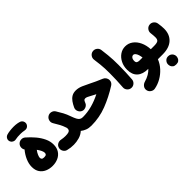

<svg xmlns="http://www.w3.org/2000/svg" viewBox="4 -1510 2652 2652"><g transform="rotate(-45 1330.0 -184.0)"><path d="M9.3 -118.2Q9.3 -179.2 36.6 -241.9Q64 -304.7 109.9 -359.4Q94.2 -382.3 95.5 -410.9Q96.7 -439.5 115.2 -461.4Q137.7 -487.3 172.6 -490Q207.5 -492.7 233.4 -470.2Q291.5 -419.9 339.1 -363.3Q386.7 -306.6 414.8 -246.3Q442.9 -186 442.9 -125.5Q442.9 -57.1 412.8 -12.5Q382.8 32.2 333.3 54.2Q283.7 76.2 224.6 76.2Q166.5 76.2 117.4 54.9Q68.4 33.7 38.8 -9.5Q9.3 -52.7 9.3 -118.2ZM177.2 -128.9Q177.2 -111.8 187.7 -101.3Q198.2 -90.8 224.6 -90.8Q254.9 -90.8 265.4 -100.8Q275.9 -110.8 275.9 -129.9Q275.9 -148.4 263.4 -176Q251 -203.6 226.1 -236.8Q202.1 -205.1 189.7 -175.8Q177.2 -146.5 177.2 -128.9ZM43 -590.3Q35.6 -616.2 48.8 -639.9Q62 -663.6 88.9 -672.4Q116.7 -680.7 152.8 -685.1Q189 -689.5 224.6 -689.5Q262.7 -689.5 293.2 -684.1Q323.7 -678.7 344.7 -669.9Q371.6 -654.8 378.7 -625.5Q385.7 -596.2 368.7 -571.8Q355 -552.2 335.7 -546.1Q316.4 -540 295.4 -544.4Q281.2 -547.4 261.5 -549.6Q241.7 -551.8 224.6 -551.8Q191.9 -551.8 166.5 -549.8Q141.1 -547.9 125.5 -543.9Q99.6 -537.1 75.2 -550.8Q50.8 -564.5 43 -590.3Z M461.9 -41.5Q471.2 -74.7 500.5 -90.3Q529.8 -106 564.9 -98.6Q585 -95.2 602.1 -93Q619.1 -90.8 639.6 -90.8Q683.6 -90.8 703.9 -98.1Q724.1 -105.5 729.7 -117.7Q735.4 -129.9 735.4 -145Q735.4 -151.9 733.9 -158.2Q730.5 -167.5 727.1 -177.7Q716.3 -210.9 695.6 -250.7Q674.8 -290.5 645 -337.9Q627 -367.2 635.3 -401.1Q643.6 -435.1 672.9 -453.1Q702.1 -471.2 736.1 -462.9Q770 -454.6 788.1 -425.3Q817.9 -377.9 842 -333.3Q866.2 -288.6 885.3 -232.4Q902.3 -184.6 917 -156.7Q931.6 -128.9 950.2 -117.2Q968.8 -105.5 996.1 -105.5H996.6Q1031.2 -105.5 1055.4 -81.1Q1079.6 -56.6 1079.6 -22Q1079.6 12.2 1055.4 36.9Q1031.2 61.5 996.6 61.5H996.1Q945.8 61.5 907.5 46.6Q869.1 31.7 840.3 8.3Q799.8 45.4 744.6 60.8Q689.5 76.2 639.6 76.2Q605 76.2 580.6 73.2Q556.2 70.3 519.5 61.5Q486.8 53.2 469.7 22.2Q452.6 -8.8 461.9 -41.5Z M1186 -436.5Q1236.3 -436.5 1290 -413.3Q1343.8 -390.1 1394 -364.3Q1427.7 -346.7 1470.9 -327.1Q1514.2 -307.6 1567.9 -284.7Q1589.8 -275.4 1604.2 -253.7Q1618.7 -231.9 1618.7 -208Q1618.7 -162.1 1579.6 -137.2Q1440.4 -49.3 1297.1 6.1Q1153.8 61.5 996.6 61.5Q961.9 61.5 937.3 36.4Q912.6 11.2 912.6 -22Q912.6 -55.2 937.3 -80.3Q961.9 -105.5 996.6 -105.5Q1085.4 -105.5 1174.1 -129.4Q1262.7 -153.3 1351.1 -198.2Q1334.5 -206.5 1317.6 -215.3Q1300.8 -224.1 1283.7 -233.4Q1258.3 -247.6 1238 -257.1Q1217.8 -266.6 1202.6 -266.6Q1183.6 -266.6 1175.3 -255.4Q1167 -244.1 1155.3 -214.8Q1148.4 -197.3 1128.7 -183.6Q1108.9 -169.9 1083.5 -167.7Q1058.1 -165.5 1034.2 -181.2Q1011.2 -196.3 1001 -226.1Q990.7 -255.9 1004.9 -286.6Q1024.9 -329.6 1049.1 -363.5Q1073.2 -397.5 1106.2 -417Q1139.2 -436.5 1186 -436.5Z M1665.5 -558.1Q1661.1 -592.3 1682.1 -620.1Q1703.1 -647.9 1737.3 -652.3Q1771.5 -656.7 1799.3 -635.7Q1827.1 -614.7 1831.5 -580.6Q1840.3 -514.6 1845.2 -464.8Q1850.1 -415 1852.1 -369.1Q1854 -323.2 1854 -268.6Q1854 -196.3 1851.3 -125Q1848.6 -53.7 1843.8 6.3Q1840.8 40.5 1814.2 63.2Q1787.6 85.9 1752.9 83Q1718.8 80.1 1696.3 53.5Q1673.8 26.9 1676.8 -7.3Q1681.6 -67.9 1684.3 -137.9Q1687 -208 1687 -277.3Q1687 -325.2 1685.3 -364.3Q1683.6 -403.3 1679 -448.2Q1674.3 -493.2 1665.5 -558.1Z M2105 61.5Q2000.5 61.5 1945.1 11Q1889.6 -39.6 1889.6 -136.7Q1889.6 -207 1918.2 -263.2Q1946.8 -319.3 1994.1 -351.8Q2041.5 -384.3 2098.1 -384.3Q2161.1 -384.3 2210.4 -347.9Q2259.8 -311.5 2289.1 -248.3Q2318.4 -185.1 2322.3 -105.5H2337.9Q2372.6 -105.5 2396.7 -81.1Q2420.9 -56.6 2420.9 -22Q2420.9 12.2 2396.7 36.9Q2372.6 61.5 2337.9 61.5H2293.9Q2266.6 128.9 2217.8 182.4Q2168.9 235.8 2106.9 271Q2044.9 306.2 1977.5 318.8Q1944.3 325.2 1915.3 305.2Q1886.2 285.2 1879.9 251.5Q1873.5 217.8 1893.8 190.4Q1914.1 163.1 1946.8 153.8Q2000 138.7 2039.8 115Q2079.6 91.3 2106.4 61.5ZM2103.5 -105.5H2160.2Q2157.2 -134.8 2148.7 -161.4Q2140.1 -188 2126.5 -205.1Q2112.8 -222.2 2094.2 -222.2Q2074.7 -222.2 2060.1 -204.1Q2045.4 -186 2045.4 -152.3Q2045.4 -125.5 2059.8 -115.5Q2074.2 -105.5 2103.5 -105.5Z M2253.9 -22Q2253.9 -56.6 2278.8 -81.1Q2303.7 -105.5 2337.9 -105.5H2386.7Q2421.4 -105.5 2446 -81.1Q2470.7 -56.6 2470.7 -22Q2470.7 12.2 2446 36.9Q2421.4 61.5 2386.7 61.5H2337.9Q2303.7 61.5 2278.8 36.9Q2253.9 12.2 2253.9 -22Z M2303.2 -22Q2303.2 -56.6 2327.9 -81.1Q2352.5 -105.5 2386.7 -105.5Q2441.9 -105.5 2462.9 -120.1Q2483.9 -134.8 2483.9 -177.2Q2483.9 -193.8 2482.2 -215.3Q2480.5 -236.8 2477.1 -263.7Q2473.1 -297.9 2494.1 -325.4Q2515.1 -353 2549.3 -357.4Q2583.5 -361.8 2610.6 -340.8Q2637.7 -319.8 2643.1 -285.6Q2653.3 -220.2 2653.3 -176.3Q2653.3 -65.9 2584.7 -2.2Q2516.1 61.5 2386.7 61.5Q2352.5 61.5 2327.9 36.9Q2303.2 12.2 2303.2 -22ZM2341.8 210.9Q2341.8 180.2 2364.5 156Q2387.2 131.8 2421.4 131.8Q2446.8 131.8 2464.4 142.6Q2481.9 153.3 2491.7 168.9Q2504.4 189 2504.4 210.9Q2504.4 226.6 2497.6 245.6Q2490.7 264.6 2472.9 278.3Q2455.1 292 2422.9 292Q2389.6 292 2372.3 278.1Q2355 264.2 2348.1 246.1Q2341.8 229 2341.8 210.9Z"/></g></svg>

Font: Mikhak Black
Style: Regular
Weight: 900
Designer: Amin Abedi
Version: Version 3.3